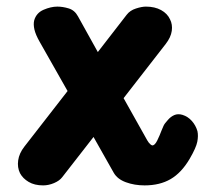

<svg xmlns="http://www.w3.org/2000/svg" viewBox="-20 -561 619 581"><path d="M110.5 0Q84.5 0 66.8 -10.5Q49 -21 40.5 -37Q32 -54.5 35 -75.8Q38 -97 53.5 -117L184.5 -285.5L100 -434.5Q88 -455.5 84.2 -471.5Q80.5 -487.5 83.5 -499.5Q90 -522 112 -531.5Q134 -541 153.5 -541Q170 -541 188 -535.5Q206 -530 216 -511.5L276 -403.5L363.5 -516.5Q373.5 -529.5 391.2 -535.2Q409 -541 421.5 -541Q448.5 -541 467.5 -530.5Q486.5 -520 494.5 -502.5Q502.5 -487 499.8 -467.5Q497 -448 481.5 -428L354 -264L425.5 -136.5Q430.5 -128 434.8 -124.5Q439 -121 441 -121Q448.5 -121 455.8 -135.8Q463 -150.5 469.2 -167Q475.5 -183.5 480 -188.5L488 -198Q496.5 -208 507.5 -212.8Q518.5 -217.5 532 -213.5Q548.5 -208.5 560.5 -195Q572.5 -181.5 577.5 -164Q580.5 -150 577 -132Q573.5 -114 554 -80.5Q529 -38 496.2 -19Q463.5 0 417.5 0Q387 0 361 -9.5Q335 -19 324 -38.5L263 -146.5L168 -24.5Q160 -14 143.5 -7Q127 0 110.5 0Z"/></svg>

Font: Edu NSW ACT Hand Pre
Style: Regular
Weight: 400
Designer: Tina and Corey Anderson, Eben Sorkin, Mirko Velimirovic
Foundry: Sorkin Type Co.
Version: Version 2.000